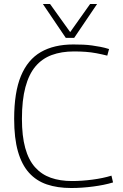

<svg xmlns="http://www.w3.org/2000/svg" viewBox="-20 -933 617 963"><path d="M51 -337Q51 -470 85 -552Q119 -634 185 -672Q251 -710 348 -710Q374 -710 397 -709Q420 -708 441.5 -705Q463 -702 484 -698Q505 -694 527 -687L518 -654Q490 -661 463.5 -666Q437 -671 409.5 -673Q382 -675 351 -675Q288 -675 239.5 -657Q191 -639 158 -600Q125 -561 107.5 -496Q90 -431 90 -337Q90 -251 106.5 -191Q123 -131 155.5 -94.5Q188 -58 234.5 -41.5Q281 -25 341 -25Q390 -25 443.5 -32Q497 -39 539 -52L547 -18Q524 -11 499 -6Q474 -1 447.5 2.5Q421 6 393 8Q365 10 337 10Q268 10 215 -8Q162 -26 125.5 -66.5Q89 -107 70 -173.5Q51 -240 51 -337ZM467 -913 352 -743H310L195 -913H231L332 -772L432 -913Z"/></svg>

Font: Georama ExtraCondensed Thin ExtraLight
Style: Regular
Weight: 250
Version: Version 1.001